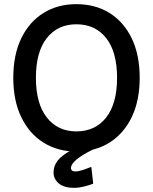

<svg xmlns="http://www.w3.org/2000/svg" viewBox="-20 -720 737 925"><path d="M348 10Q258 10 189.5 -33Q121 -76 82.5 -155.5Q44 -235 44 -345Q44 -456 82.5 -535.5Q121 -615 189.5 -657.5Q258 -700 348 -700Q439 -700 507.5 -657.5Q576 -615 614.5 -535.5Q653 -456 653 -345Q653 -235 614.5 -155.5Q576 -76 507.5 -33Q439 10 348 10ZM348 -87Q439 -87 491.5 -154Q544 -221 544 -345Q544 -470 491.5 -536.5Q439 -603 348 -603Q258 -603 205.5 -536.5Q153 -470 153 -345Q153 -221 205.5 -154Q258 -87 348 -87ZM337 185Q288 185 263 163.5Q238 142 238 111Q238 79 258 53.5Q278 28 329 0H429Q377 25 349.5 48Q322 71 322 89Q322 106 343 106Q358 106 380.5 98.5Q403 91 420 84L429 165Q408 173 383.5 179Q359 185 337 185Z"/></svg>

Font: Radio Canada Big
Style: Regular
Weight: 400
Designer: Étienne Aubert Bonn
Foundry: Coppers and Brasses
Version: Version 1.001